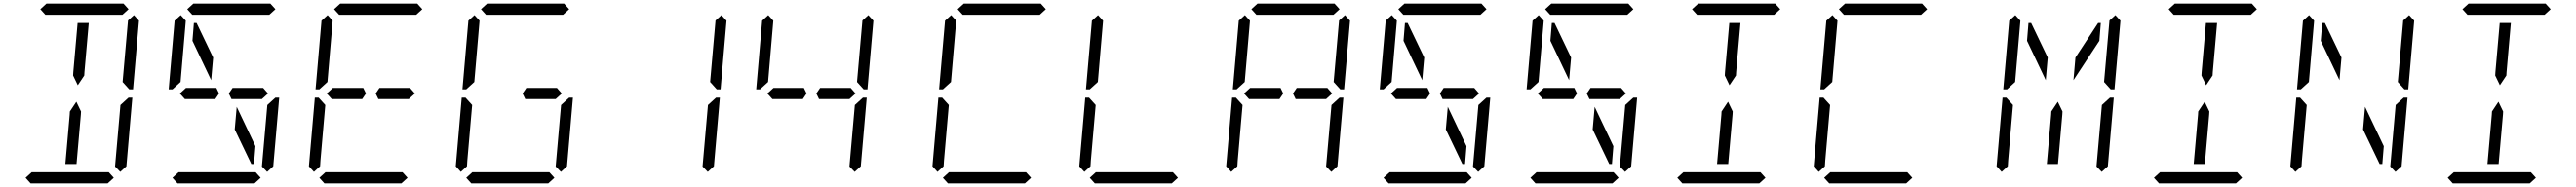

<svg xmlns="http://www.w3.org/2000/svg" viewBox="-20 -1020 14312 1040"><path d="M204 -969 238 -1000H666L694 -969L660 -938H658H477H415H234H232ZM405 -108H343L367 -382L368 -400L404 -454L430 -400L429 -382ZM411 -892H473L449 -618L448 -600L412 -546L386 -600L387 -618ZM612 -31 578 0H150L122 -31L156 -62H158H339H401H582H584ZM649 -436 694 -477H715L682 -95L648 -64L619 -94ZM724 -936 752 -905 719 -523H698L661 -564L691 -906Z M1020 -969 1054 -1000H1482L1510 -969L1476 -938H1474H1293H1231H1050H1048ZM1020 -469H1007L979 -500L1013 -531H1026H1150H1174H1182L1197 -500L1176 -469H1168H1144ZM1164 -700 1153 -574 1049 -793 1057 -892H1072ZM1284 -300 1295 -426 1399 -207 1391 -108H1376ZM1428 -31 1394 0H966L938 -31L972 -62H974H1155H1217H1398H1400ZM1465 -436 1510 -477H1531L1498 -95L1464 -64L1435 -94ZM938 -523H917L950 -905L984 -936L1012 -905L1011 -892L983 -564L949 -533ZM1428 -531H1442L1469 -500L1435 -469H1422H1298H1274H1266L1251 -500L1272 -531H1280H1304Z M1836 -969 1870 -1000H2298L2326 -969L2292 -938H2290H2109H2047H1866H1864ZM1836 -469H1823L1795 -500L1829 -531H1842H1966H1990H1998L2013 -500L1992 -469H1984H1960ZM2244 -31 2210 0H1782L1754 -31L1788 -62H1790H1971H2033H2214H2216ZM1724 -64 1696 -95 1729 -477H1750L1759 -467L1787 -436L1760 -125L1759 -108L1758 -95ZM1754 -523H1733L1766 -905L1800 -936L1828 -905L1827 -892L1799 -564L1765 -533ZM2244 -531H2258L2285 -500L2251 -469H2238H2114H2090H2082L2067 -500L2088 -531H2096H2120Z M2652 -969 2686 -1000H3114L3142 -969L3108 -938H3106H2925H2863H2682H2680ZM3060 -31 3026 0H2598L2570 -31L2604 -62H2606H2787H2849H3030H3032ZM3097 -436 3142 -477H3163L3130 -95L3096 -64L3067 -94ZM2540 -64 2512 -95 2545 -477H2566L2575 -467L2603 -436L2576 -125L2575 -108L2574 -95ZM2570 -523H2549L2582 -905L2616 -936L2644 -905L2643 -892L2615 -564L2581 -533ZM3060 -531H3074L3101 -500L3067 -469H3054H2930H2906H2898L2883 -500L2904 -531H2912H2936Z M3913 -436 3958 -477H3979L3946 -95L3912 -64L3883 -94ZM3988 -936 4016 -905 3983 -523H3962L3925 -564L3955 -906Z M4284 -469H4271L4243 -500L4277 -531H4290H4414H4438H4446L4461 -500L4440 -469H4432H4408ZM4729 -436 4774 -477H4795L4762 -95L4728 -64L4699 -94ZM4804 -936 4832 -905 4799 -523H4778L4741 -564L4771 -906ZM4202 -523H4181L4214 -905L4248 -936L4276 -905L4275 -892L4247 -564L4213 -533ZM4692 -531H4706L4733 -500L4699 -469H4686H4562H4538H4530L4515 -500L4536 -531H4544H4568Z M5300 -969 5334 -1000H5762L5790 -969L5756 -938H5754H5573H5511H5330H5328ZM5708 -31 5674 0H5246L5218 -31L5252 -62H5254H5435H5497H5678H5680ZM5188 -64 5160 -95 5193 -477H5214L5223 -467L5251 -436L5224 -125L5223 -108L5222 -95ZM5218 -523H5197L5230 -905L5264 -936L5292 -905L5291 -892L5263 -564L5229 -533Z M6524 -31 6490 0H6062L6034 -31L6068 -62H6070H6251H6313H6494H6496ZM6004 -64 5976 -95 6009 -477H6030L6039 -467L6067 -436L6040 -125L6039 -108L6038 -95ZM6034 -523H6013L6046 -905L6080 -936L6108 -905L6107 -892L6079 -564L6045 -533Z M6932 -969 6966 -1000H7394L7422 -969L7388 -938H7386H7205H7143H6962H6960ZM6932 -469H6919L6891 -500L6925 -531H6938H7062H7086H7094L7109 -500L7088 -469H7080H7056ZM7377 -436 7422 -477H7443L7410 -95L7376 -64L7347 -94ZM7452 -936 7480 -905 7447 -523H7426L7389 -564L7419 -906ZM6820 -64 6792 -95 6825 -477H6846L6855 -467L6883 -436L6856 -125L6855 -108L6854 -95ZM6850 -523H6829L6862 -905L6896 -936L6924 -905L6923 -892L6895 -564L6861 -533ZM7340 -531H7354L7381 -500L7347 -469H7334H7210H7186H7178L7163 -500L7184 -531H7192H7216Z M7748 -969 7782 -1000H8210L8238 -969L8204 -938H8202H8021H7959H7778H7776ZM7748 -469H7735L7707 -500L7741 -531H7754H7878H7902H7910L7925 -500L7904 -469H7896H7872ZM7892 -700 7881 -574 7777 -793 7785 -892H7800ZM8012 -300 8023 -426 8127 -207 8119 -108H8104ZM8156 -31 8122 0H7694L7666 -31L7700 -62H7702H7883H7945H8126H8128ZM8193 -436 8238 -477H8259L8226 -95L8192 -64L8163 -94ZM7666 -523H7645L7678 -905L7712 -936L7740 -905L7739 -892L7711 -564L7677 -533ZM8156 -531H8170L8197 -500L8163 -469H8150H8026H8002H7994L7979 -500L8000 -531H8008H8032Z M8564 -969 8598 -1000H9026L9054 -969L9020 -938H9018H8837H8775H8594H8592ZM8564 -469H8551L8523 -500L8557 -531H8570H8694H8718H8726L8741 -500L8720 -469H8712H8688ZM8708 -700 8697 -574 8593 -793 8601 -892H8616ZM8828 -300 8839 -426 8943 -207 8935 -108H8920ZM8972 -31 8938 0H8510L8482 -31L8516 -62H8518H8699H8761H8942H8944ZM9009 -436 9054 -477H9075L9042 -95L9008 -64L8979 -94ZM8482 -523H8461L8494 -905L8528 -936L8556 -905L8555 -892L8527 -564L8493 -533ZM8972 -531H8986L9013 -500L8979 -469H8966H8842H8818H8810L8795 -500L8816 -531H8824H8848Z M9380 -969 9414 -1000H9842L9870 -969L9836 -938H9834H9653H9591H9410H9408ZM9581 -108H9519L9543 -382L9544 -400L9580 -454L9606 -400L9605 -382ZM9587 -892H9649L9625 -618L9624 -600L9588 -546L9562 -600L9563 -618ZM9788 -31 9754 0H9326L9298 -31L9332 -62H9334H9515H9577H9758H9760Z M10196 -969 10230 -1000H10658L10686 -969L10652 -938H10650H10469H10407H10226H10224ZM10604 -31 10570 0H10142L10114 -31L10148 -62H10150H10331H10393H10574H10576ZM10084 -64 10056 -95 10089 -477H10110L10119 -467L10147 -436L10120 -125L10119 -108L10118 -95ZM10114 -523H10093L10126 -905L10160 -936L10188 -905L10187 -892L10159 -564L10125 -533Z M11413 -108H11351L11375 -382L11376 -400L11412 -454L11438 -400L11437 -382ZM11636 -892H11651L11643 -793L11499 -574L11510 -700ZM11356 -700 11345 -574 11241 -793 11249 -892H11264ZM11657 -436 11702 -477H11723L11690 -95L11656 -64L11627 -94ZM11732 -936 11760 -905 11727 -523H11706L11669 -564L11699 -906ZM11100 -64 11072 -95 11105 -477H11126L11135 -467L11163 -436L11136 -125L11135 -108L11134 -95ZM11130 -523H11109L11142 -905L11176 -936L11204 -905L11203 -892L11175 -564L11141 -533Z M12028 -969 12062 -1000H12490L12518 -969L12484 -938H12482H12301H12239H12058H12056ZM12229 -108H12167L12191 -382L12192 -400L12228 -454L12254 -400L12253 -382ZM12235 -892H12297L12273 -618L12272 -600L12236 -546L12210 -600L12211 -618ZM12436 -31 12402 0H11974L11946 -31L11980 -62H11982H12163H12225H12406H12408Z M12988 -700 12977 -574 12873 -793 12881 -892H12896ZM13108 -300 13119 -426 13223 -207 13215 -108H13200ZM13289 -436 13334 -477H13355L13322 -95L13288 -64L13259 -94ZM13364 -936 13392 -905 13359 -523H13338L13301 -564L13331 -906ZM12732 -64 12704 -95 12737 -477H12758L12767 -467L12795 -436L12768 -125L12767 -108L12766 -95ZM12762 -523H12741L12774 -905L12808 -936L12836 -905L12835 -892L12807 -564L12773 -533Z M13660 -969 13694 -1000H14122L14150 -969L14116 -938H14114H13933H13871H13690H13688ZM13861 -108H13799L13823 -382L13824 -400L13860 -454L13886 -400L13885 -382ZM13867 -892H13929L13905 -618L13904 -600L13868 -546L13842 -600L13843 -618ZM14068 -31 14034 0H13606L13578 -31L13612 -62H13614H13795H13857H14038H14040Z"/></svg>

Font: DSEG14 Classic Mini
Style: Light Italic
Weight: 300
Italic angle: -5°
Designer: Keshikan(Twitter:@keshinomi_88pro)
Version: Version 0.46